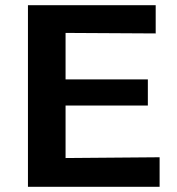

<svg xmlns="http://www.w3.org/2000/svg" viewBox="-20 -715 679 735"><path d="M87 0V-695H576V-587L231 -589V-411H546V-311H231V-110L591 -113V0Z"/></svg>

Font: Coval
Style: ExtraBold
Weight: 800
Foundry: Context Ltd
Version: Version 001.000